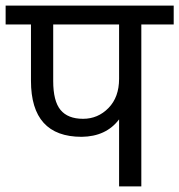

<svg xmlns="http://www.w3.org/2000/svg" viewBox="-42 -662 637 682"><path d="M381 -382V-575H147V-374Q147 -303 173 -271.5Q199 -240 253 -240Q306 -240 343.5 -278.5Q381 -317 381 -382ZM575 -642V-575H460V0H381V-238Q335 -177 248 -176Q68 -176 68 -375V-575H-22V-642Z"/></svg>

Font: Hind Regular
Style: Regular
Weight: 400
Designer: Manushi Parikh, Satya Rajpurohit
Foundry: Indian Type Foundry
Version: Version 1.201;PS 1.0;hotconv 1.0.78;makeotf.lib2.5.61930; tt